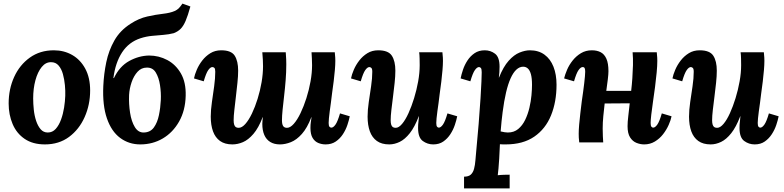

<svg xmlns="http://www.w3.org/2000/svg" viewBox="-20 -790 4349 1065"><path d="M279 -511Q335 -511 380.5 -485Q426 -459 453 -409Q480 -359 480 -288Q480 -209 449.5 -140.5Q419 -72 363 -30.5Q307 11 229 11Q162 11 117 -19.5Q72 -50 50 -102Q28 -154 28 -216Q28 -296 58.5 -363Q89 -430 145.5 -470.5Q202 -511 279 -511ZM264 -445Q234 -446 211.5 -418.5Q189 -391 176.5 -345Q164 -299 164 -244Q164 -214 167.5 -181Q171 -148 180.5 -119.5Q190 -91 205.5 -73Q221 -55 245 -55Q271 -55 289 -75Q307 -95 318.5 -126.5Q330 -158 335.5 -193Q341 -228 342 -259Q343 -286 340 -318Q337 -350 329 -379Q321 -408 305 -426.5Q289 -445 264 -445Z M758 11Q695 11 646.5 -25Q598 -61 573 -133.5Q548 -206 553 -313Q556 -380 569.5 -445Q583 -510 614.5 -565.5Q646 -621 704 -658Q750 -688 797 -698.5Q844 -709 884 -713.5Q924 -718 949 -729Q962 -735 970.5 -743Q979 -751 992 -770L1036 -754Q1022 -703 1009.5 -674Q997 -645 982 -630Q967 -615 944 -606Q917 -599 886 -596.5Q855 -594 823 -591Q791 -588 760 -578Q695 -557 657.5 -500Q620 -443 609 -357H612Q643 -422 696.5 -451.5Q750 -481 807 -482Q861 -482 908 -457Q955 -432 983.5 -382.5Q1012 -333 1010 -259Q1008 -177 973.5 -116Q939 -55 883 -22Q827 11 758 11ZM778 -55Q814 -56 833.5 -83Q853 -110 861.5 -151Q870 -192 872 -235Q874 -276 867.5 -318Q861 -360 844 -388Q827 -416 794 -415Q764 -415 743 -392Q722 -369 710 -334Q698 -299 696 -263Q694 -213 701.5 -164.5Q709 -116 728 -85Q747 -54 778 -55Z M1269 11Q1227 11 1200.5 -8Q1174 -27 1161.5 -61.5Q1149 -96 1149 -143Q1149 -180 1155.5 -224Q1162 -268 1168 -312Q1174 -356 1174 -392Q1174 -409 1169 -413.5Q1164 -418 1158 -418Q1147 -418 1135 -401Q1123 -384 1110 -339L1056 -355Q1060 -376 1071.5 -403Q1083 -430 1102 -454.5Q1121 -479 1147 -495Q1173 -511 1207 -511Q1263 -511 1282 -481Q1301 -451 1301 -398Q1301 -368 1297 -330.5Q1293 -293 1288.5 -254Q1284 -215 1280 -180.5Q1276 -146 1276 -123Q1276 -108 1279 -98.5Q1282 -89 1288 -85Q1294 -81 1304 -81Q1322 -81 1341 -102.5Q1360 -124 1377.5 -160.5Q1395 -197 1409 -242Q1423 -287 1431 -334Q1439 -381 1439 -423Q1439 -437 1438 -459Q1437 -481 1435 -500H1565Q1567 -479 1567.5 -460.5Q1568 -442 1568 -433Q1568 -390 1564.5 -345.5Q1561 -301 1556 -258.5Q1551 -216 1547.5 -181Q1544 -146 1544 -123Q1544 -101 1550.5 -91Q1557 -81 1572 -81Q1590 -81 1609.5 -103Q1629 -125 1647 -162.5Q1665 -200 1679.5 -245.5Q1694 -291 1702.5 -338.5Q1711 -386 1711 -428Q1711 -442 1710 -465Q1709 -488 1708 -500H1837Q1839 -479 1839.5 -470.5Q1840 -462 1840 -452Q1840 -431 1837.5 -402Q1835 -373 1831 -340Q1827 -307 1822 -273Q1819 -246 1815.5 -220.5Q1812 -195 1809 -173Q1806 -151 1804.5 -134Q1803 -117 1803 -108Q1803 -92 1807.5 -87Q1812 -82 1818 -82Q1829 -82 1841 -99Q1853 -116 1866 -161L1920 -145Q1916 -124 1907 -97Q1898 -70 1882 -45.5Q1866 -21 1842.5 -5Q1819 11 1786 11Q1765 11 1745.5 3Q1726 -5 1714 -25Q1702 -45 1702 -80Q1702 -100 1704 -111.5Q1706 -123 1708 -140H1707Q1684 -80 1654.5 -47Q1625 -14 1593.5 -1.5Q1562 11 1533 11Q1501 11 1479 -2.5Q1457 -16 1446 -41.5Q1435 -67 1435 -103Q1435 -111 1436 -120.5Q1437 -130 1438 -140H1437Q1414 -80 1385.5 -47Q1357 -14 1327.5 -1.5Q1298 11 1269 11Z M2139 11Q2097 11 2070.5 -8Q2044 -27 2031.5 -61.5Q2019 -96 2019 -143Q2019 -180 2025.5 -224Q2032 -268 2038.5 -312Q2045 -356 2045 -392Q2045 -409 2039.5 -413.5Q2034 -418 2029 -418Q2018 -418 2006 -401Q1994 -384 1981 -339L1927 -355Q1931 -376 1942.5 -403Q1954 -430 1973 -454.5Q1992 -479 2018 -495Q2044 -511 2078 -511Q2134 -511 2153.5 -481Q2173 -451 2173 -398Q2173 -368 2169 -330.5Q2165 -293 2160 -254Q2155 -215 2151 -180.5Q2147 -146 2147 -123Q2147 -108 2150 -98.5Q2153 -89 2159 -85Q2165 -81 2175 -81Q2192 -81 2210.5 -103Q2229 -125 2246 -162.5Q2263 -200 2277 -245.5Q2291 -291 2299.5 -338.5Q2308 -386 2308 -428Q2308 -442 2307.5 -465Q2307 -488 2305 -500H2434Q2436 -479 2436.5 -470.5Q2437 -462 2437 -452Q2437 -431 2434.5 -401.5Q2432 -372 2428 -338Q2424 -304 2419 -270Q2416 -243 2412.5 -218Q2409 -193 2406 -171.5Q2403 -150 2401.5 -133.5Q2400 -117 2400 -108Q2400 -92 2404.5 -87Q2409 -82 2414 -82Q2425 -82 2437 -99Q2449 -116 2462 -161L2516 -145Q2512 -124 2503 -97Q2494 -70 2478 -45.5Q2462 -21 2439 -5Q2416 11 2383 11Q2351 11 2325 -8Q2299 -27 2299 -80Q2299 -100 2301 -114Q2303 -128 2304 -145H2303Q2280 -85 2253 -51Q2226 -17 2197 -3Q2168 11 2139 11Z M2554 255V190Q2579 190 2591.5 178.5Q2604 167 2609.5 146.5Q2615 126 2617 100Q2628 -17 2635 -102.5Q2642 -188 2645.5 -246Q2649 -304 2650.5 -338.5Q2652 -373 2652 -389Q2652 -407 2647.5 -412.5Q2643 -418 2637 -418Q2626 -418 2614 -401Q2602 -384 2589 -339L2535 -355Q2539 -376 2548 -403Q2557 -430 2573 -454.5Q2589 -479 2612.5 -495Q2636 -511 2669 -511Q2701 -511 2726 -492Q2751 -473 2751 -420Q2751 -401 2750 -389Q2749 -377 2747 -360H2748Q2772 -420 2801.5 -453Q2831 -486 2862 -498.5Q2893 -511 2919 -511Q2967 -511 3000 -487Q3033 -463 3050 -420Q3067 -377 3067 -320Q3067 -225 3036.5 -150Q3006 -75 2943.5 -32Q2881 11 2785 11Q2780 11 2770.5 11Q2761 11 2753 10Q2751 58 2749 90.5Q2747 123 2745 144.5Q2743 166 2741 182Q2757 180 2777 179.5Q2797 179 2807 179V255ZM2797 -55Q2831 -55 2854.5 -74.5Q2878 -94 2893 -125Q2908 -156 2916.5 -192Q2925 -228 2928 -261.5Q2931 -295 2931 -319Q2931 -356 2925 -378Q2919 -400 2908 -410Q2897 -420 2882 -420Q2862 -420 2844.5 -404Q2827 -388 2812.5 -356Q2798 -324 2787 -277Q2776 -230 2768 -168Q2765 -143 2762 -116.5Q2759 -90 2757 -61Q2768 -58 2779.5 -56.5Q2791 -55 2797 -55Z M3553 11Q3532 11 3510.5 2.5Q3489 -6 3475 -28Q3461 -50 3461 -90Q3461 -113 3465 -146Q3469 -179 3473 -217L3334 -216Q3330 -182 3326.5 -146Q3323 -110 3323 -77Q3323 -55 3324 -34Q3325 -13 3326 0H3193Q3191 -15 3190.5 -26.5Q3190 -38 3190 -48Q3190 -69 3192.5 -98.5Q3195 -128 3199 -161.5Q3203 -195 3207 -228Q3211 -255 3214.5 -280.5Q3218 -306 3220.5 -327.5Q3223 -349 3224.5 -366Q3226 -383 3226 -392Q3226 -406 3223 -412Q3220 -418 3212 -418Q3201 -418 3189 -401Q3177 -384 3164 -339L3109 -355Q3114 -376 3125.5 -403Q3137 -430 3156.5 -454.5Q3176 -479 3202.5 -495Q3229 -511 3263 -511Q3291 -511 3311.5 -500.5Q3332 -490 3343.5 -464.5Q3355 -439 3355 -395Q3355 -379 3351.5 -350Q3348 -321 3343 -286H3481Q3485 -320 3487.5 -356Q3490 -392 3491 -428.5Q3492 -465 3489 -500H3623Q3625 -479 3625.5 -470.5Q3626 -462 3626 -452Q3626 -426 3622.5 -388Q3619 -350 3613.5 -308Q3608 -266 3602 -225.5Q3596 -185 3592.5 -154Q3589 -123 3589 -108Q3589 -92 3593.5 -87Q3598 -82 3603 -82Q3614 -82 3626 -99Q3638 -116 3651 -161L3705 -145Q3701 -124 3689 -97Q3677 -70 3658 -45.5Q3639 -21 3612.5 -5Q3586 11 3553 11Z M3922 11Q3880 11 3853.5 -8Q3827 -27 3814.5 -61.5Q3802 -96 3802 -143Q3802 -180 3808.5 -224Q3815 -268 3821.5 -312Q3828 -356 3828 -392Q3828 -409 3822.5 -413.5Q3817 -418 3812 -418Q3801 -418 3789 -401Q3777 -384 3764 -339L3710 -355Q3714 -376 3725.5 -403Q3737 -430 3756 -454.5Q3775 -479 3801 -495Q3827 -511 3861 -511Q3917 -511 3936.5 -481Q3956 -451 3956 -398Q3956 -368 3952 -330.5Q3948 -293 3943 -254Q3938 -215 3934 -180.5Q3930 -146 3930 -123Q3930 -108 3933 -98.5Q3936 -89 3942 -85Q3948 -81 3958 -81Q3975 -81 3993.5 -103Q4012 -125 4029 -162.5Q4046 -200 4060 -245.5Q4074 -291 4082.5 -338.5Q4091 -386 4091 -428Q4091 -442 4090.5 -465Q4090 -488 4088 -500H4217Q4219 -479 4219.5 -470.5Q4220 -462 4220 -452Q4220 -431 4217.5 -401.5Q4215 -372 4211 -338Q4207 -304 4202 -270Q4199 -243 4195.5 -218Q4192 -193 4189 -171.5Q4186 -150 4184.5 -133.5Q4183 -117 4183 -108Q4183 -92 4187.5 -87Q4192 -82 4197 -82Q4208 -82 4220 -99Q4232 -116 4245 -161L4299 -145Q4295 -124 4286 -97Q4277 -70 4261 -45.5Q4245 -21 4222 -5Q4199 11 4166 11Q4134 11 4108 -8Q4082 -27 4082 -80Q4082 -100 4084 -114Q4086 -128 4087 -145H4086Q4063 -85 4036 -51Q4009 -17 3980 -3Q3951 11 3922 11Z"/></svg>

Font: Lora Italic
Style: Italic
Weight: 400
Italic angle: -3°
Designer: Olga Karpushina, Alexei Vanyashin (Cyrillic)
Foundry: Cyreal
Version: Version 2.210; ttfautohint (v1.8.1.43-b0c9)